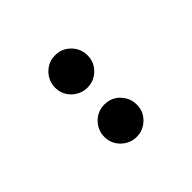

<svg xmlns="http://www.w3.org/2000/svg" viewBox="3 -789 494 494"><g transform="rotate(45 250.0 -542.0)"><path d="M160.4 -482.6Q144.4 -482.6 130.9 -490.6Q117.4 -498.6 109.4 -511.8Q101.4 -525 101.4 -541.7Q101.4 -559 109.4 -571.9Q117.4 -584.7 130.6 -592.7Q143.8 -600.7 160.4 -600.7Q177.8 -600.7 190.6 -592.7Q203.5 -584.7 211.5 -571.5Q219.4 -558.3 219.4 -541.7Q219.4 -525.7 211.5 -512.2Q203.5 -498.6 190.3 -490.6Q177.1 -482.6 160.4 -482.6ZM339.6 -482.6Q323.6 -482.6 310.1 -490.6Q296.5 -498.6 288.5 -511.8Q280.6 -525 280.6 -541.7Q280.6 -559 288.5 -571.9Q296.5 -584.7 309.7 -592.7Q322.9 -600.7 339.6 -600.7Q356.9 -600.7 369.8 -592.7Q382.6 -584.7 390.6 -571.5Q398.6 -558.3 398.6 -541.7Q398.6 -525.7 390.6 -512.2Q382.6 -498.6 369.4 -490.6Q356.2 -482.6 339.6 -482.6Z"/></g></svg>

Font: Afacad Flux SemiBold
Style: Regular
Weight: 600
Designer: Kristian Moeller
Foundry: Dicotype
Version: Version 1.100